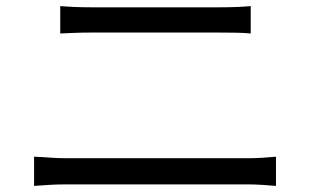

<svg xmlns="http://www.w3.org/2000/svg" viewBox="-20 -671 1040 631"><path d="M178 -651Q202 -649 227 -648Q252 -647 277 -647Q293 -647 327 -647Q361 -647 404.5 -647Q448 -647 495.5 -647Q543 -647 586 -647Q629 -647 660.5 -647Q692 -647 705 -647Q732 -647 757.5 -648Q783 -649 804 -651V-561Q783 -563 756.5 -563.5Q730 -564 705 -564Q693 -564 660.5 -564Q628 -564 583.5 -564Q539 -564 490.5 -564Q442 -564 398 -564Q354 -564 321.5 -564Q289 -564 277 -564Q251 -564 226 -563Q201 -562 178 -561ZM92 -156Q118 -155 144 -153Q170 -151 197 -151Q209 -151 244.5 -151Q280 -151 330.5 -151Q381 -151 439 -151Q497 -151 554.5 -151Q612 -151 662.5 -151Q713 -151 748.5 -151Q784 -151 796 -151Q819 -151 842 -152.5Q865 -154 887 -156V-60Q865 -62 840.5 -63.5Q816 -65 796 -65Q784 -65 748.5 -65Q713 -65 662.5 -65Q612 -65 554.5 -65Q497 -65 439 -65Q381 -65 330.5 -65Q280 -65 244.5 -65Q209 -65 197 -65Q170 -65 143.5 -63.5Q117 -62 92 -60Z"/></svg>

Font: Noto Sans SC Thin
Style: Regular
Weight: 400
Version: Version 2.004-H2;hotconv 1.0.118;makeotfexe 2.5.65603